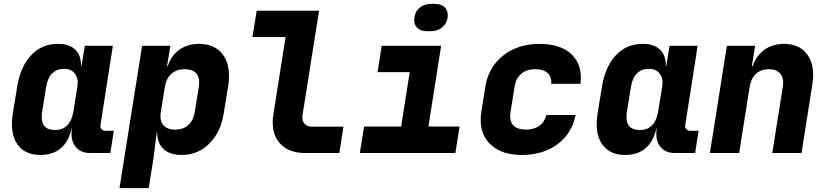

<svg xmlns="http://www.w3.org/2000/svg" viewBox="-20 -785 4240 985"><path d="M564 -114 546 0H442Q398 0 372.5 -26.5Q347 -53 347 -98Q347 -116 349 -125H347Q333 -60 292.5 -25Q252 10 187 10Q117 10 79 -32.5Q41 -75 41 -150Q41 -172 46 -205L69 -345Q86 -445 140.5 -502.5Q195 -560 277 -560Q336 -560 366.5 -530Q397 -500 396 -445H398L415 -550H559L495 -140Q494 -130 501.5 -122Q509 -114 520 -114ZM377 -340Q379 -354 379 -360Q379 -392 360.5 -412Q342 -432 311 -432Q232 -432 217 -340L196 -210Q194 -201 194 -184Q194 -118 262 -118Q301 -118 324.5 -141.5Q348 -165 356 -210Z M1155 -394Q1155 -368 1151 -345L1128 -205Q1113 -107 1054 -48.5Q995 10 912 10Q852 10 819.5 -20Q787 -50 786 -105H784L767 30L743 180H593L709 -550H854L837 -445H840Q858 -500 900.5 -530Q943 -560 1002 -560Q1074 -560 1114.5 -515.5Q1155 -471 1155 -394ZM1000 -340Q1002 -356 1002 -361Q1002 -395 983 -412.5Q964 -430 927 -430Q886 -430 859.5 -406.5Q833 -383 826 -340L805 -210Q803 -196 803 -189Q803 -156 822.5 -138Q842 -120 878 -120Q920 -120 946 -143.5Q972 -167 979 -210Z M1546 0Q1468 0 1423.5 -42Q1379 -84 1379 -156Q1379 -176 1382 -195L1445 -595H1275L1297 -730H1617L1532 -195Q1531 -191 1531 -183Q1531 -161 1544.5 -148Q1558 -135 1582 -135H1742L1721 0Z M2170 -625Q2140 -625 2122.5 -640.5Q2105 -656 2105 -682Q2105 -719 2129.5 -742Q2154 -765 2192 -765H2212Q2242 -765 2259.5 -749.5Q2277 -734 2277 -708Q2277 -671 2252 -648Q2227 -625 2189 -625ZM2316 0H1826L1848 -136H2038L2082 -415H1917L1938 -550H2243L2178 -136H2338Z M2446 -170Q2446 -189 2449 -210L2470 -340Q2480 -406 2518 -456Q2556 -506 2615.5 -533Q2675 -560 2748 -560Q2848 -560 2904 -513.5Q2960 -467 2960 -385Q2960 -375 2958 -355H2808Q2811 -390 2789.5 -410Q2768 -430 2727 -430Q2682 -430 2654.5 -407Q2627 -384 2620 -340L2599 -210Q2597 -196 2597 -190Q2597 -156 2617.5 -138Q2638 -120 2678 -120Q2719 -120 2746.5 -139.5Q2774 -159 2783 -195H2933Q2914 -100 2840 -45Q2766 10 2657 10Q2559 10 2502.5 -38.5Q2446 -87 2446 -170Z M3564 -114 3546 0H3442Q3398 0 3372.5 -26.5Q3347 -53 3347 -98Q3347 -116 3349 -125H3347Q3333 -60 3292.5 -25Q3252 10 3187 10Q3117 10 3079 -32.5Q3041 -75 3041 -150Q3041 -172 3046 -205L3069 -345Q3086 -445 3140.5 -502.5Q3195 -560 3277 -560Q3336 -560 3366.5 -530Q3397 -500 3396 -445H3398L3415 -550H3559L3495 -140Q3494 -130 3501.5 -122Q3509 -114 3520 -114ZM3377 -340Q3379 -354 3379 -360Q3379 -392 3360.5 -412Q3342 -432 3311 -432Q3232 -432 3217 -340L3196 -210Q3194 -201 3194 -184Q3194 -118 3262 -118Q3301 -118 3324.5 -141.5Q3348 -165 3356 -210Z M4152 -399Q4152 -385 4148 -355L4092 0H3942L3996 -340Q3998 -354 3998 -361Q3998 -394 3978.5 -412Q3959 -430 3924 -430Q3884 -430 3858.5 -406.5Q3833 -383 3826 -340L3772 0H3622L3709 -550H3854L3837 -445H3841Q3859 -499 3901.5 -529.5Q3944 -560 4003 -560Q4072 -560 4112 -516.5Q4152 -473 4152 -399Z"/></svg>

Font: JetBrains Mono Extra Bold
Style: Italic
Weight: 800
Italic angle: -9°
Monospace: yes
Designer: Philipp Nurullin, Konstantin Bulenkov
Foundry: JetBrains
Version: 2.002